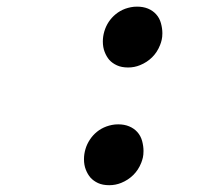

<svg xmlns="http://www.w3.org/2000/svg" viewBox="-20 -564 642 567"><path d="M358.4 -364.7Q338.9 -364.7 325.2 -371.1Q311.5 -377.4 302.7 -387.2Q294.4 -397 289.1 -410.6Q283.7 -424.3 283.7 -441.4Q283.7 -456.5 288.1 -471.4Q292.5 -486.3 301 -499.3Q309.6 -512.2 321.8 -522.2Q334 -532.2 349.6 -538.1Q357.9 -541 366.5 -542.7Q375 -544.4 384.8 -544.4Q402.8 -544.4 417 -538.6Q431.2 -532.7 440.9 -522Q451.2 -510.7 455.3 -495.4Q459.5 -480 459.5 -465.8Q459.5 -454.6 457.5 -446.3Q455.6 -438 452.6 -430.7Q444.3 -409.7 429.2 -394.8Q414.1 -379.9 393.6 -371.6Q377 -364.7 358.4 -364.7ZM302.7 -17.1Q283.2 -17.1 269.5 -23.4Q255.9 -29.8 247.1 -39.6Q238.8 -49.3 233.4 -63Q228 -76.7 228 -93.8Q228 -108.9 232.4 -123.8Q236.8 -138.7 245.4 -151.6Q253.9 -164.6 266.1 -174.6Q278.3 -184.6 293.9 -190.4Q302.2 -193.4 310.8 -195.1Q319.3 -196.8 329.1 -196.8Q347.2 -196.8 361.3 -190.9Q375.5 -185.1 385.3 -174.3Q395.5 -163.1 399.7 -147.7Q403.8 -132.3 403.8 -118.2Q403.8 -106.9 401.9 -98.6Q399.9 -90.3 397 -83Q388.7 -62 373.5 -47.1Q358.4 -32.2 337.9 -23.9Q321.3 -17.1 302.7 -17.1Z"/></svg>

Font: Hack
Style: Bold Italic
Weight: 700
Italic angle: -11°
Monospace: yes
Designer: Christopher Simpkins
Foundry: Christopher Simpkins
Version: Version 2.017; ttfautohint (v1.4.1) -l 4 -r 80 -G 350 -x 0 -